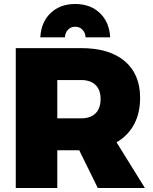

<svg xmlns="http://www.w3.org/2000/svg" viewBox="-20 -942 765 962"><path d="M470 0 377 -189H267V0H59V-701H386Q527 -701 604.5 -636Q682 -571 682 -452Q682 -375 651.5 -318.5Q621 -262 564 -229L706 0ZM267 -349H386Q433 -349 458.5 -374Q484 -399 484 -446Q484 -492 458.5 -516.5Q433 -541 386 -541H267ZM182 -755Q186 -831 233.5 -876.5Q281 -922 357 -922Q433 -922 480.5 -876.5Q528 -831 532 -755H409Q407 -779 393 -793.5Q379 -808 357 -808Q335 -808 321 -793.5Q307 -779 305 -755Z"/></svg>

Font: #9Slide03 Montserrat ExtraBold
Style: Regular
Weight: 800
Designer: Julieta Ulanovsky
Foundry: Julieta Ulanovsky
Version: Version 6.001